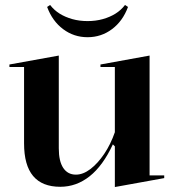

<svg xmlns="http://www.w3.org/2000/svg" viewBox="-20 -739 705 774"><path d="M223 14Q150 14 113.5 -29.5Q77 -73 77 -161V-469H18V-479L217 -515V-141Q217 -89 235 -62Q253 -35 286 -35Q315 -35 344.5 -57.5Q374 -80 400 -118.5Q426 -157 443 -206V-469H385V-479L583 -515V-32H642V-21L443 15V-149L435 -157Q395 -71 341.5 -28.5Q288 14 223 14ZM333 -589Q278 -589 234.5 -621.5Q191 -654 170 -711L182 -719Q198 -698 220.5 -684Q243 -670 271.5 -662Q300 -654 333 -654Q366 -654 394.5 -662Q423 -670 445.5 -684Q468 -698 484 -719L496 -711Q475 -654 431.5 -621.5Q388 -589 333 -589Z"/></svg>

Font: Kalnia Medium
Style: Regular
Weight: 500
Designer: Frida Medrano
Foundry: Frida Medrano
Version: Version 1.105